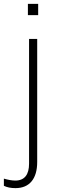

<svg xmlns="http://www.w3.org/2000/svg" viewBox="-62 -731 300 991"><path d="M82 -653H135V-711H82ZM18 240C90 240 130 192 130 105V-530H88V114C88 170 65 201 17 201C-1 201 -21 197 -42 191V228C-26 236 -6 240 18 240Z"/></svg>

Font: Kathrein 35 Thin
Style: Regular
Weight: 250
Designer: Lazydogs Typefoundry, based on Open Sans by Ascender Corporation
Foundry: Lazydogs Typefoundry
Version: Version 1.003;PS 001.003;hotconv 1.0.88;makeotf.lib2.5.64775